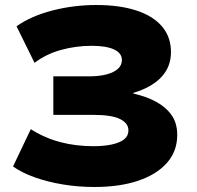

<svg xmlns="http://www.w3.org/2000/svg" viewBox="-20 -736 788 767"><path d="M357 11Q293 11 232 1Q171 -9 119 -27.5Q67 -46 32 -71L103 -220Q158 -185 220 -168.5Q282 -152 353 -152Q396 -152 427.5 -159Q459 -166 476 -179.5Q493 -193 493 -215Q493 -244 459.5 -260.5Q426 -277 356 -277H193V-431H335Q377 -431 406.5 -439Q436 -447 451.5 -461.5Q467 -476 467 -496Q467 -524 435.5 -538.5Q404 -553 346 -553Q283 -553 223.5 -536.5Q164 -520 118 -485L46 -631Q104 -672 189 -694Q274 -716 365 -716Q458 -716 525 -694Q592 -672 627.5 -630Q663 -588 663 -528Q663 -469 624.5 -428Q586 -387 513 -365V-362Q564 -351 603.5 -329.5Q643 -308 665.5 -276Q688 -244 688 -197Q688 -132 647 -85.5Q606 -39 532 -14Q458 11 357 11Z"/></svg>

Font: Nunito Sans 7pt Expanded Black
Style: Regular
Weight: 900
Width: 7
Designer: Vernon Adams
Foundry: Vernon Adams
Version: Version 3.101;gftools[0.9.27]